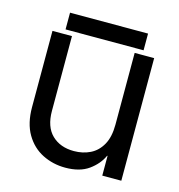

<svg xmlns="http://www.w3.org/2000/svg" viewBox="-95 -689 726 780"><g transform="rotate(15 268.5 -298.5)"><path d="M400.4 -213.9V-515.6H482.4V0H402.3V-83H400.4Q383.8 -45.9 346.4 -19Q309.1 7.8 248 7.8Q196.3 7.8 152.1 -14.4Q107.9 -36.6 81.3 -81.8Q54.7 -127 54.7 -195.3V-515.6H136.7V-201.2Q136.7 -134.3 171.9 -100.3Q207 -66.4 264.6 -66.4Q302.2 -66.4 333 -81.5Q363.8 -96.7 382.1 -129.4Q400.4 -162.1 400.4 -213.9ZM432.6 -605.5V-535.2H104.5V-605.5Z"/></g></svg>

Font: Inter Display V
Style: Regular
Weight: 400
Designer: Rasmus Andersson
Foundry: rsms
Version: Version 3.015;git-src